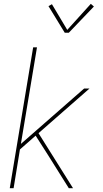

<svg xmlns="http://www.w3.org/2000/svg" viewBox="-20 -982 540 1002"><path d="M31 0 153 -735H173L89 -231L419 -520H447L181 -287L361 0H339L233 -169L166 -274L84 -202L51 0ZM318 -811 233 -950 251 -960 331 -826 454 -962 470 -948 339 -811Z"/></svg>

Font: Iosevka SS04 Thin
Style: Italic
Weight: 100
Italic angle: -9°
Monospace: yes
Designer: Belleve Invis
Foundry: Belleve Invis
Version: Version 19.0.0; ttfautohint (v1.8.4)